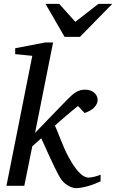

<svg xmlns="http://www.w3.org/2000/svg" viewBox="-20 -955 597 987"><path d="M497.1 -22.9Q484.4 -16.6 468 -10.3Q451.7 -3.9 434.6 1Q417.5 5.9 401.1 9Q384.8 12.2 373 12.2Q360.8 12.2 349.1 8.1Q337.4 3.9 326.9 -2.7Q316.4 -9.3 307.6 -17.8Q298.8 -26.4 293 -35.2Q286.1 -45.4 277.6 -61.8Q269 -78.1 259.5 -97.7Q250 -117.2 240.2 -138.4Q230.5 -159.7 221.4 -179.4Q212.4 -199.2 204.8 -216.3Q197.3 -233.4 191.9 -244.1L146 -203.1L105 0H13.2L146 -668L58.1 -676.8V-707L212.9 -736.8H252.9L160.2 -272L321.8 -439Q335.9 -453.6 347.7 -464.1Q359.4 -474.6 370.4 -481.2Q381.3 -487.8 392.6 -491Q403.8 -494.1 417 -494.1Q433.6 -494.1 446 -489.3Q458.5 -484.4 466.6 -476.6Q474.6 -468.8 478.5 -459Q482.4 -449.2 481.9 -439.9Q481.9 -422.9 466.1 -404.5Q450.2 -386.2 415 -374L380.9 -410.2Q367.2 -399.4 351.3 -386.2Q335.4 -373 319.3 -359.4Q303.2 -345.7 288.6 -332.5Q273.9 -319.3 262.2 -309.1Q268.6 -296.4 276.1 -277.3Q283.7 -258.3 292.2 -236.6Q300.8 -214.8 310.8 -192.1Q320.8 -169.4 332 -148.9Q343.3 -127.9 355.7 -108.6Q368.2 -89.4 381.3 -74.5Q394.5 -59.6 408.2 -50.8Q421.9 -42 435.1 -42Q440.4 -42 448.2 -43.2Q456.1 -44.4 464.8 -46.4Q473.6 -48.3 482.2 -51.3Q490.7 -54.2 497.1 -57.1ZM391.1 -765.6H312L213.9 -935.1H284.2L367.2 -842.8L485.8 -935.1H557.1Z"/></svg>

Font: Charis SIL Viet
Style: Italic
Weight: 400
Italic angle: -11°
Foundry: SIL International
Version: Version 5.000